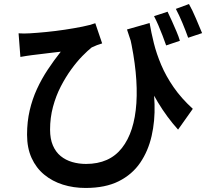

<svg xmlns="http://www.w3.org/2000/svg" viewBox="-20 -856 1040 951"><path d="M721 -742Q729 -695 742 -642.5Q755 -590 778.5 -534.5Q802 -479 840 -424Q878 -369 935 -317L862 -214Q807 -275 762 -349.5Q717 -424 680 -514Q643 -604 609 -710ZM72 -691Q98 -689 128 -691Q163 -693 209 -697.5Q255 -702 301.5 -709Q348 -716 388 -724Q428 -732 452 -741L486 -641Q475 -638 460.5 -632.5Q446 -627 434 -621Q415 -606 388 -578.5Q361 -551 333 -512.5Q305 -474 281 -427.5Q257 -381 242.5 -327Q228 -273 228 -214Q228 -168 242 -135.5Q256 -103 280.5 -83Q305 -63 337.5 -53.5Q370 -44 406 -44Q522 -44 584 -123Q646 -202 655.5 -345Q665 -488 622 -680L727 -505Q743 -422 745.5 -339.5Q748 -257 731 -182.5Q714 -108 674.5 -50Q635 8 568.5 41.5Q502 75 404 75Q344 75 291.5 58.5Q239 42 199 9Q159 -24 136.5 -73.5Q114 -123 114 -189Q114 -253 127 -309Q140 -365 163 -415Q186 -465 216.5 -511Q247 -557 281 -600Q261 -598 233.5 -594.5Q206 -591 180.5 -588Q155 -585 139 -583Q124 -581 110.5 -579Q97 -577 81 -574ZM810 -798Q820 -778 831.5 -752Q843 -726 854 -700.5Q865 -675 871 -654L803 -631Q795 -654 785 -680Q775 -706 764.5 -730.5Q754 -755 743 -776ZM916 -836Q933 -806 950.5 -764.5Q968 -723 981 -692L912 -669Q900 -703 883.5 -742.5Q867 -782 851 -812Z"/></svg>

Font: Noto Sans TC SemiBold
Style: Regular
Weight: 600
Designer: Ryoko NISHIZUKA  (kana, bopomofo & ideographs); Paul D. Hunt (Latin, Greek & Cyrillic); Sandoll Communications , Soo-you
Foundry: Adobe
Version: Version 2.004-H2;hotconv 1.0.118;makeotfexe 2.5.65603